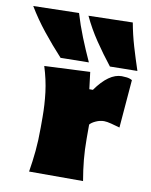

<svg xmlns="http://www.w3.org/2000/svg" viewBox="-176 -840 709 904"><g transform="rotate(10 178.0 -388.0)"><path d="M26 0Q34.5 -52 39.2 -101Q44 -150 44 -213V-263Q44 -322.5 36.8 -381.2Q29.5 -440 10 -502L228 -512L238 -431H255Q316.5 -518 378 -518Q386.5 -518 401 -516.5Q415.5 -515 428 -508L409 -278Q389 -284 367.5 -289.5Q346 -295 333 -295Q313.5 -295 294 -286.2Q274.5 -277.5 266 -267V-200Q266 -147 270.5 -99.5Q275 -52 284 0ZM79 -553Q31 -605 -12.5 -659.5Q-56 -714 -90 -771L128 -776Q144.5 -720.5 166.5 -665.5Q188.5 -610.5 214 -555ZM315 -553Q274 -605 237.2 -659.5Q200.5 -714 174 -771L385 -776Q395 -720.5 411.2 -665.5Q427.5 -610.5 446 -555Z"/></g></svg>

Font: Commissioner Flair Black
Style: Regular
Weight: 900
Designer: Kostas Bartsokas
Foundry: Kostas Bartsokas
Version: Version 1.000; ttfautohint (v1.8.3)